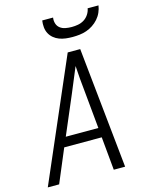

<svg xmlns="http://www.w3.org/2000/svg" viewBox="-138 -1041 876 1127"><g transform="rotate(-15 300.0 -477.5)"><path d="M9 0 327 -735H403L479 0H410L391 -202H163L78 0ZM386 -260 364 -490Q360 -529 356.5 -568Q353 -607 351 -646Q335 -607 318.5 -568Q302 -529 286 -490L188 -260ZM379 -815Q358 -815 337.5 -817.5Q317 -820 298.5 -827Q280 -834 265 -846.5Q250 -859 241 -876Q232 -893 230 -913.5Q228 -934 231 -955H297Q294 -936 299.5 -918.5Q305 -901 319 -890.5Q333 -880 351.5 -876.5Q370 -873 389 -873Q408 -873 427.5 -876.5Q447 -880 464 -890.5Q481 -901 492.5 -918.5Q504 -936 507 -955H573Q570 -934 561 -913.5Q552 -893 537 -876Q522 -859 503 -846.5Q484 -834 463.5 -827Q443 -820 421.5 -817.5Q400 -815 379 -815Z"/></g></svg>

Font: Iosevka Aile Light Oblique
Style: Regular
Weight: 300
Italic angle: -9°
Designer: Belleve Invis
Foundry: Belleve Invis
Version: Version 31.1.0; ttfautohint (v1.8.4)